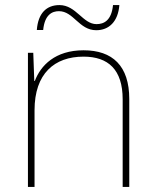

<svg xmlns="http://www.w3.org/2000/svg" viewBox="-20 -736 613 756"><path d="M125 -618H150C156 -678 185 -692 212 -692C270 -692 291 -617 359 -617C409 -617 445 -651 450 -716H425C419 -655 389 -641 360 -641C306 -641 280 -716 214 -716C163 -716 130 -684 125 -618ZM309 -538C197 -538 140 -478 117 -417H115L111 -528H90V0H116V-302C116 -446 194 -513 309 -513C406 -513 463 -462 463 -345V0H489V-346C489 -477 423 -538 309 -538Z"/></svg>

Font: Noto Sans Canadian Aboriginal Thin
Style: Regular
Weight: 100
Designer: Monotype Design Team, Typotheque's Kevin King
Foundry: Monotype Imaging Inc.
Version: Version 2.004